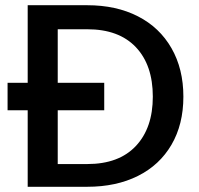

<svg xmlns="http://www.w3.org/2000/svg" viewBox="-20 -715 760 735"><path d="M314 -695Q425 -695 508 -652.5Q591 -610 636.5 -530.5Q682 -451 682 -345Q682 -239 636.5 -161Q591 -83 508 -41.5Q425 0 314 0H86V-293H9V-398H86V-695ZM314 -87Q435 -87 500 -156Q565 -225 565 -345Q565 -466 500 -534.5Q435 -603 314 -603H201V-398H379V-293H201V-87Z"/></svg>

Font: Poppins-Tabular Medium
Style: Regular
Weight: 500
Designer: Ninad Kale (Devanagari), Jonny Pinhorn (Latin)
Foundry: Indian Type Foundry
Version: Version 4.004